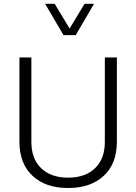

<svg xmlns="http://www.w3.org/2000/svg" viewBox="-20 -963 702 989"><path d="M307.1 -782.2H370.1L464.4 -943.4H415.5L338.4 -815.9L261.7 -943.4H212.4ZM520 -232.4C520 -174.3 503.4 -128.9 469.7 -96.7C436 -64 389.6 -47.9 330.6 -47.9C271.5 -47.9 225.6 -64 191.9 -96.7C158.2 -128.9 141.6 -174.3 141.6 -232.4V-667H80.1V-233.4C80.1 -157.7 102.5 -99.1 147.5 -57.6C191.9 -15.6 252.9 5.4 330.6 5.4C408.2 5.4 469.7 -15.6 514.6 -57.6C559.6 -99.1 582 -157.7 582 -233.4V-667H520Z"/></svg>

Font: Estedad Light
Style: Regular
Weight: 300
Designer: Amin Abedi
Version: Version 7.3